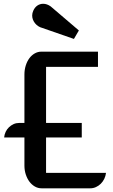

<svg xmlns="http://www.w3.org/2000/svg" viewBox="-20 -1020 612 1040"><path d="M112.3 -275.4H2.4Q3.9 -291.5 10.7 -305.9Q17.6 -320.3 28.6 -330.8Q39.6 -341.3 53.5 -347.7Q67.4 -354 83 -354H112.3V-616.2Q112.3 -642.1 119.4 -664.8Q126.5 -687.5 138.9 -704.3Q151.4 -721.2 168.2 -730.7Q185.1 -740.2 204.1 -740.2H510.7V-657.7H229.5V-354H422.9V-275.4H229.5V-83.5H554.2Q552.2 -66.4 544.7 -51Q537.1 -35.6 525.6 -24.4Q514.2 -13.2 499.5 -6.6Q484.9 0 468.8 0H205.1Q185.5 0 168.7 -9.8Q151.9 -19.5 139.4 -36.1Q127 -52.7 119.6 -75.2Q112.3 -97.7 112.3 -123ZM209 -868.7Q197.3 -871.6 187.3 -878.2Q177.2 -884.8 169.9 -893.8Q162.6 -902.8 158.4 -913.6Q154.3 -924.3 154.3 -936Q154.3 -948.7 160.2 -961.9Q168.5 -980.5 182.6 -990Q196.8 -999.5 213.9 -999.5Q234.4 -999.5 254.4 -985.4L407.2 -855L380.4 -809.1Z"/></svg>

Font: Atomic Age
Style: Regular
Weight: 400
Designer: James Grieshaber
Foundry: James Grieshaber
Version: Version 1.008; ttfautohint (v1.4.1) -l 6 -r 46 -G 0 -x 0 -H 